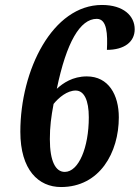

<svg xmlns="http://www.w3.org/2000/svg" viewBox="-20 -744 563 774"><path d="M226 10C382 10 459 -129 459 -271C459 -361 418 -436 330 -436C273 -436 234 -409 209 -386C248 -574 303 -668 370 -668C412 -668 414 -606 411 -543C481 -543 523 -575 523 -626C523 -680 478 -724 391 -724C192 -724 62 -462 62 -213C62 -59 135 10 226 10ZM241 -51C204 -51 181 -94 181 -183C181 -233 186 -272 196 -325C217 -351 251 -379 285 -379C319 -379 338 -340 338 -271C338 -149 297 -51 241 -51Z"/></svg>

Font: Noto Serif Tamil ExtraCondensed
Style: Bold Italic
Weight: 700
Width: 2
Italic angle: -12°
Designer: Indian Type Foundry, Tom Grace, and the Monotype Design Team
Foundry: Monotype Imaging Inc.
Version: Version 2.003